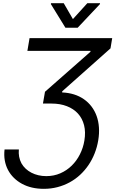

<svg xmlns="http://www.w3.org/2000/svg" viewBox="-20 -966 722 1201"><path d="M8.5 -31.2H98Q93.4 16.3 114.3 55.8Q125 74.6 140.8 89.3Q156.6 104 176.5 114.3Q196.4 124.6 219.8 130.1Q243.3 135.7 269.2 135.7Q316.8 135.7 357.2 118.1Q397.7 100.5 428.6 70.1Q459.5 39.8 479.9 -0.7Q500.4 -41.2 507.8 -86.6Q516.7 -139.9 505.9 -182.7Q495 -225.5 467.7 -255.5Q440.3 -285.5 398.3 -301.8Q356.2 -318.2 302.6 -318.2H248.6L261.4 -392L545.5 -642L546.2 -647.7H151.3L164.8 -727.3H681.8L671.2 -663.4L369.3 -394.9L368.6 -387.8Q448.9 -384.2 504.6 -345.5Q532.3 -326.3 552.6 -299.5Q572.8 -272.7 584.5 -240.1Q596.2 -207.4 598.9 -169Q601.6 -130.7 594.5 -88.1Q587.4 -45.5 571.9 -6.4Q556.5 32.7 533.6 66.4Q510.7 100.1 481 127.7Q451.3 155.2 415.8 174.5Q380.3 193.9 339.7 204.5Q299 215.2 254.3 215.2Q175.8 215.2 117.9 183.9Q89.1 168.3 66.8 146.3Q44.4 124.3 30 96.9Q15.6 69.6 9.9 37.3Q4.3 5 8.5 -31.2ZM298.3 -940.3 299 -946H378.6L436.1 -846.6L526.3 -946H605.8L605.1 -940.3L465.9 -792.6H389.2Z"/></svg>

Font: Inter P
Style: Italic
Weight: 400
Italic angle: -9.40001°
Designer: Rasmus Andersson
Foundry: rsms
Version: Version 3.018;git-588b23468